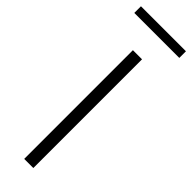

<svg xmlns="http://www.w3.org/2000/svg" viewBox="-325 -875 878 878"><g transform="rotate(45 114.5 -435.5)"><path d="M144 -703V0H85V-703ZM260 -871V-828H-31V-871Z"/></g></svg>

Font: Metropolitano Light
Style: Regular
Weight: 300
Designer: Fonts by Alex Slobzheninov & Chris M. Simpson / Changes by Cristiano Sobral
Foundry: Fonts by Alex Slobzheninov & Chris M. Simpson / Changes by Cristiano Sobral
Version: Version 1.00;August 30, 2020;FontCreator 13.0.0.2681 64-bit